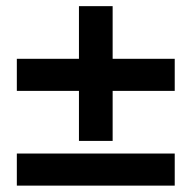

<svg xmlns="http://www.w3.org/2000/svg" viewBox="-20 -612 607 608"><path d="M230 -165.8H336.7V-324.2H533.3V-425.8H336.7V-592.5H230V-425.8H33.3V-324.2H230ZM33.3 -24.2H533.3V-125.8H33.3Z"/></svg>

Font: Familjen Grotesk GF
Style: Bold
Weight: 700
Designer: Anders Wikstroem, Jonas Baeckman, Matilda Gysing, Kristian Moeller
Foundry: Familjen STHLM AB
Version: Version 2.000; Beta; Release 4; Build 6